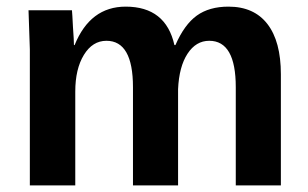

<svg xmlns="http://www.w3.org/2000/svg" viewBox="-20 -559 929 579"><path d="M517 0H381V-296Q381 -436 301 -436Q259 -436 233 -393.5Q207 -351 207 -283V0H70V-410Q70 -416 66 -528H197Q198 -519 200 -478Q203 -437 203 -423H205Q252 -539 359 -539Q480 -539 506 -423H509Q536 -485 573.5 -512Q611 -539 669 -539Q746 -539 786.5 -486.5Q827 -434 827 -335V0H691V-296Q691 -436 611 -436Q571 -436 545.5 -397Q520 -358 517 -290Z"/></svg>

Font: Libra Sans
Style: Bold
Weight: 700
Foundry: Context Ltd
Version: Version 1.000